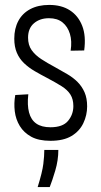

<svg xmlns="http://www.w3.org/2000/svg" viewBox="-20 -560 411 780"><path d="M185 12Q137 12 107 -4.5Q77 -21 60.5 -48Q44 -75 40 -108Q36 -141 42 -174L95 -177Q90 -133 98 -103Q106 -73 127.5 -58Q149 -43 185 -43Q235 -43 256.5 -69Q278 -95 278 -129Q278 -157 266 -176Q254 -195 230 -210Q206 -225 172 -243Q145 -257 121 -271Q97 -285 78 -303Q59 -321 48.5 -345.5Q38 -370 38 -403Q38 -444 54.5 -475Q71 -506 103 -523Q135 -540 180 -540Q230 -540 264 -518Q298 -496 314 -455Q330 -414 322 -355L267 -354Q273 -393 264 -422.5Q255 -452 234 -469Q213 -486 179 -486Q142 -486 118 -465.5Q94 -445 94 -407Q94 -377 108.5 -356.5Q123 -336 147.5 -320Q172 -304 202 -288Q229 -273 253 -259Q277 -245 295 -227Q313 -209 323.5 -185Q334 -161 334 -128Q334 -92 318.5 -59.5Q303 -27 270.5 -7.5Q238 12 185 12ZM133 200Q152 139 156 106Q160 73 160 49H217Q217 91 204.5 133Q192 175 182 200Z"/></svg>

Font: Bricolage Grotesque 24pt Condensed ExtraLight
Style: Regular
Weight: 250
Width: 3
Designer: Mathieu Triay
Foundry: Atelier Triay
Version: Version 1.001;gftools[0.9.33.dev8+g029e19f]